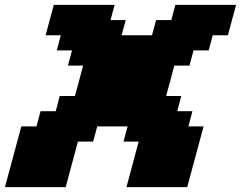

<svg xmlns="http://www.w3.org/2000/svg" viewBox="-54 -645 991 790"><path d="M466.3 125H716.3Q727.5 83.5 750 0Q772.5 -83.5 783.7 -125H721.2L737.8 -187.5H675.3L691.9 -250H629.4Q635.3 -270.5 646.5 -312.3Q657.7 -354 663.1 -375H725.6L742.2 -437.5H804.7L821.3 -500H883.8Q889.2 -520.5 900.4 -562.3Q911.6 -604 917.5 -625H667.5L650.9 -562.5H588.4L571.3 -500H446.3L463.4 -562.5H400.9L417.5 -625H167.5Q161.6 -604 150.4 -562.3Q139.2 -520.5 133.8 -500H196.3L179.7 -437.5H242.2L225.6 -375H288.1Q282.7 -354 271.2 -312.3Q259.8 -270.5 254.4 -250H191.9L175.3 -187.5H112.8L96.2 -125H33.7Q22.5 -83.5 0 0Q-22.5 83.5 -33.7 125H216.3L266.6 -62.5H329.1L346.2 -125H471.2L454.1 -62.5H516.6Z"/></svg>

Font: Faithful 32x
Style: BoldOblique
Weight: 400
Foundry: Faithful Resource Pack
Version: Version 1.0; January 27, 2023